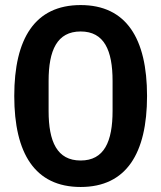

<svg xmlns="http://www.w3.org/2000/svg" viewBox="-20 -730 640 762"><path d="M300.1 12.1C481.2 12.1 563.6 -121.1 563.6 -349.1C563.6 -577.1 481.2 -709.9 300.1 -709.9C118.6 -709.9 36.6 -577.1 36.6 -349.1C36.6 -121.1 118.6 12.1 300.1 12.1ZM172.9 -289.4V-408.7C172.9 -530.2 206.3 -605.1 300.1 -605.1C393.5 -605.1 426.8 -530.2 426.8 -408.7V-290.1C426.8 -168 393.5 -93 300.1 -93C206.3 -93 172.9 -168 172.9 -289.4Z"/></svg>

Font: Margiela Mono SemiBold
Style: Regular
Weight: 600
Designer: Mike Abbink, Paul van der Laan, Pieter van Rosmalen
Foundry: Bold Monday
Version: Version 2.003 2021